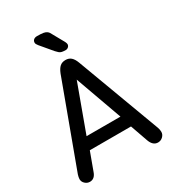

<svg xmlns="http://www.w3.org/2000/svg" viewBox="-192 -889 898 1001"><g transform="rotate(-30 257.0 -389.0)"><path d="M380 -134 417 -29Q431 9 461 9Q478 9 490.5 -3Q503 -15 503 -31Q503 -44 498 -58L312 -558Q303 -582 290 -593.5Q277 -605 257 -605Q236 -605 223 -593.5Q210 -582 200 -557L15 -56Q13 -49 11.5 -42.5Q10 -36 10 -30Q10 -14 22.5 -2.5Q35 9 51 9Q81 9 93 -28L132 -134ZM358 -206H154L257 -487ZM173 -743 232 -673Q240 -664 246.5 -658.5Q253 -653 262 -651Q271 -649 285 -649Q294 -649 301 -655.5Q308 -662 308 -671Q308 -677 303 -687L264 -757Q258 -770 250.5 -776Q243 -782 230 -784.5Q217 -787 191 -787Q178 -787 170.5 -780.5Q163 -774 163 -763Q163 -755 173 -743Z"/></g></svg>

Font: Beiruti Medium
Style: Regular
Weight: 500
Designer: Arlette Boutros
Foundry: Boutros
Version: Version 1.41